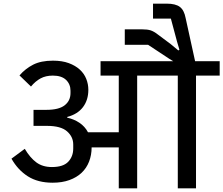

<svg xmlns="http://www.w3.org/2000/svg" viewBox="-20 -1034 1226 1054"><path d="M269 -31Q188 -31 133 -66Q78 -101 43 -163L116 -217Q145 -168 179.5 -142.5Q214 -117 265 -117Q327 -117 354.5 -146Q382 -175 382 -219V-241Q382 -283 348 -313Q314 -343 238 -343H164V-431H235Q303 -431 335 -456Q367 -481 367 -523V-536Q367 -572 342.5 -595.5Q318 -619 270 -619Q231 -619 202.5 -603.5Q174 -588 150 -559L87 -620Q119 -657 162 -679Q205 -701 271 -701Q321 -701 357.5 -687.5Q394 -674 418 -652Q442 -630 453.5 -601Q465 -572 465 -541Q465 -485 435.5 -446Q406 -407 349 -392V-388Q386 -380 416 -360Q446 -340 463 -308H632V-619H532V-698H931L911 -710L793 -788H665V-873H759Q789 -873 806.5 -867.5Q824 -862 846 -845L917 -792L959 -757L965 -761L952 -805L918 -932H820V-1014H895Q944 -1014 967.5 -996Q991 -978 999 -935L1051 -698H1186V-619H1056V0H956V-619H733V0H632V-225H483Q483 -183 469 -147Q455 -111 428 -85.5Q401 -60 361 -45.5Q321 -31 269 -31Z"/></svg>

Font: IBM Plex Sans Devanagari Medium
Style: Regular
Weight: 500
Designer: Mike Abbink, Paul van der Laan, Pieter van Rosmalen, Erin McLaughlin
Foundry: Bold Monday
Version: Version 1.1